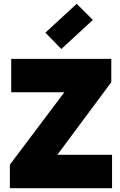

<svg xmlns="http://www.w3.org/2000/svg" viewBox="-20 -991 633 1011"><path d="M379 -585 372 -505H39V-681H566V-558L221 -94L179 -176H570V0H32V-124ZM303 -733 219 -819 384 -971 469 -886Z"/></svg>

Font: Gabarito Black
Style: Regular
Weight: 900
Designer: Leandro Assis / Alvaro Franca / Felipe Casaprima
Foundry: Naipe Foundry
Version: Version 1.000